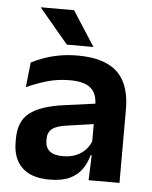

<svg xmlns="http://www.w3.org/2000/svg" viewBox="-51 -729 618 783"><g transform="rotate(5 258.0 -337.5)"><path d="M340 0 344.5 -120 341 -131V-284.5L340.5 -306.5Q340.5 -354.5 314.2 -377Q288 -399.5 228.5 -399.5Q178 -399.5 133.8 -386.2Q89.5 -373 52 -355.5L63 -457.5Q85 -469 113.2 -479.2Q141.5 -489.5 176.5 -496Q211.5 -502.5 252 -502.5Q312 -502.5 353.5 -488.2Q395 -474 419.8 -447.5Q444.5 -421 455.5 -384.2Q466.5 -347.5 466.5 -303V0ZM179.5 11.5Q106.5 11.5 68.2 -25Q30 -61.5 30 -129V-143Q30 -214.5 74 -248.8Q118 -283 213.5 -296L352.5 -315L360 -232.5L232 -214Q190 -208.5 172.2 -194Q154.5 -179.5 154.5 -151.5V-146.5Q154.5 -119 171.8 -103.8Q189 -88.5 226 -88.5Q259 -88.5 282.5 -99Q306 -109.5 321.2 -126.8Q336.5 -144 343 -165.5L361 -102H339Q331 -70.5 313.2 -44.8Q295.5 -19 263.5 -3.8Q231.5 11.5 179.5 11.5ZM220.5 -685.5 311.5 -544.5V-543H203.5L85 -684V-685.5Z"/></g></svg>

Font: Anek Latin Medium SemiBold
Style: Regular
Weight: 600
Version: Version 1.003